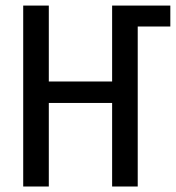

<svg xmlns="http://www.w3.org/2000/svg" viewBox="-20 -679 640 699"><path d="M388.2 0V-304.2H157.7V0H64.5V-658.7H157.7V-382.3H388.2V-658.7H600.1V-582.5H481.4V0Z"/></svg>

Font: Liberation Mono
Style: Regular
Weight: 400
Monospace: yes
Designer: Steve Matteson
Foundry: Ascender Corporation
Version: Version 2.1.5